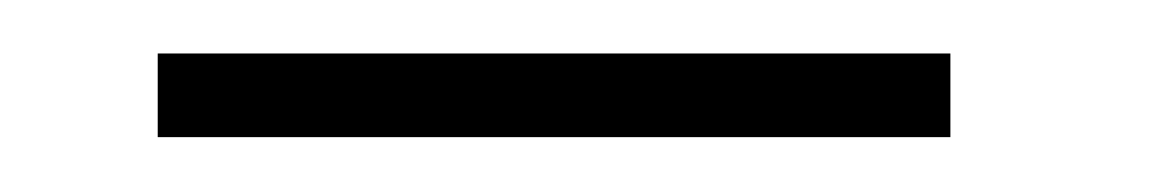

<svg xmlns="http://www.w3.org/2000/svg" viewBox="-20 -274 423 70"><path d="M37.5 -224H326.5V-254.5H37.5Z"/></svg>

Font: Anybody UltraCondensed Thin ExtraLight
Style: Regular
Weight: 250
Version: Version 1.111